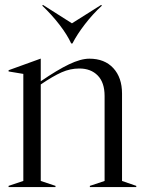

<svg xmlns="http://www.w3.org/2000/svg" viewBox="-20 -762 590 782"><path d="M15 -5 75 -25V-461L15 -471V-476L145 -523H146V-431Q213 -477 261 -500Q309 -523 344 -523Q406 -523 441.5 -484.5Q477 -446 477 -381V-25L535 -5V0H346V-5L406 -25V-371Q406 -426 378 -454.5Q350 -483 303 -483Q266 -483 231 -467.5Q196 -452 146 -418V-25L206 -5V0H15ZM392 -742 395 -739Q358 -705 326 -663.5Q294 -622 275 -585H270Q254 -620 222.5 -661Q191 -702 152 -739L155 -742L273 -667Z"/></svg>

Font: Nyght Serif Light
Style: Regular
Weight: 300
Designer: Maksym Kobuzan
Version: Version 0.410